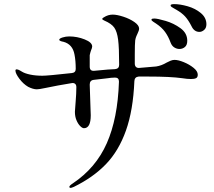

<svg xmlns="http://www.w3.org/2000/svg" viewBox="-20 -848 1040 933"><path d="M983 -730Q983 -712 972 -702.5Q961 -693 949 -693Q923 -693 910 -722Q895 -751 879.5 -768Q864 -785 838 -800Q832 -804 825 -807.5Q818 -811 813.5 -814.5Q809 -818 809 -822Q809 -828 827 -828Q855 -828 892 -817.5Q929 -807 956 -784.5Q983 -762 983 -730ZM941 -485Q941 -472 932.5 -468Q924 -464 908 -464Q890 -464 865 -468Q809 -476 699 -476H654Q634 -474 633 -454Q627 -312 592 -213.5Q557 -115 495 -50.5Q433 14 339 60Q327 65 324 65Q317 65 317 60Q317 54 334 43Q446 -32 499 -152Q552 -272 558 -450V-452Q558 -471 539 -471Q530 -471 520 -470Q510 -469 505 -468Q482 -466 436 -460Q416 -458 416 -437Q417 -395 420 -316Q421 -303 421 -288Q421 -225 388 -225Q380 -225 369.5 -235.5Q359 -246 351.5 -264Q344 -282 344 -305Q344 -311 347.5 -352.5Q351 -394 351 -424V-425Q351 -436 344.5 -441Q338 -446 328 -444Q260 -433 198 -420Q170 -414 159 -414Q141 -414 117 -426Q93 -440 74 -465.5Q55 -491 55 -505Q55 -511 61 -511Q67 -511 76 -506Q85 -501 88 -499Q101 -491 127 -485.5Q153 -480 186 -480Q212 -480 329 -493Q348 -495 348 -513Q348 -553 342 -583Q333 -633 288 -645Q281 -646 274.5 -648.5Q268 -651 268 -655Q268 -661 284 -666Q300 -671 316 -671Q355 -671 391.5 -656.5Q428 -642 428 -622Q428 -616 422 -602Q421 -599 419 -592.5Q417 -586 416 -580V-524Q416 -502 438 -504L504 -510L539 -512Q559 -514 559 -533Q559 -616 554 -655Q549 -694 535.5 -713.5Q522 -733 487 -748Q477 -752 477 -756Q477 -760 485 -764Q505 -777 528 -777Q548 -777 579 -767Q610 -757 633 -741Q656 -725 656 -709Q656 -700 648 -684Q647 -682 643 -673Q639 -664 637 -652Q635 -634 635 -583V-539Q635 -528 641 -522.5Q647 -517 657 -518L739 -525Q765 -529 790 -544Q799 -549 809 -553Q819 -557 828 -557Q846 -557 873 -546Q900 -535 920.5 -518.5Q941 -502 941 -485ZM716 -752Q716 -756 720 -757Q724 -758 730 -758Q745 -758 784.5 -746.5Q824 -735 857 -711Q890 -687 890 -650Q890 -629 878.5 -619.5Q867 -610 852 -610Q839 -610 827 -617.5Q815 -625 809 -641Q798 -671 782 -693Q766 -715 739 -733Q733 -737 724.5 -742.5Q716 -748 716 -752Z"/></svg>

Font: Shippori Mincho B1 Medium
Style: Regular
Weight: 500
Designer: FONTDASU
Foundry: FONTDASU / Google Inc. / but / Adobe
Version: Version 3.110; ttfautohint (v1.8.3)